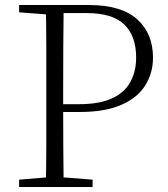

<svg xmlns="http://www.w3.org/2000/svg" viewBox="-20 -743 668 763"><path d="M56 0V-29L188 -40H209L348 -29V0ZM162 0Q164 -83 164 -166Q164 -249 164 -333V-390Q164 -474 164 -557.5Q164 -641 162 -723H233Q232 -641 231.5 -557.5Q231 -474 231 -390V-320Q231 -244 231.5 -163.5Q232 -83 233 0ZM198 -298V-329H295Q376 -329 426 -352.5Q476 -376 498.5 -418Q521 -460 521 -514Q521 -600 474 -645.5Q427 -691 325 -691H198V-723H334Q462 -723 525 -666.5Q588 -610 588 -514Q588 -453 557.5 -404Q527 -355 462.5 -326.5Q398 -298 297 -298ZM56 -694V-723H198V-684H188Z"/></svg>

Font: Noto Serif KR ExtraLight ExtraLight
Style: Regular
Weight: 250
Version: Version 2.003-H1;hotconv 1.1.1;makeotfexe 2.6.0